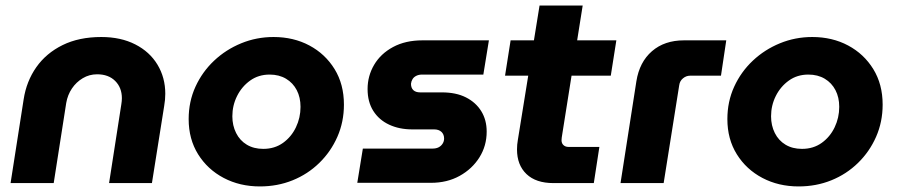

<svg xmlns="http://www.w3.org/2000/svg" viewBox="-20 -658 3224 690"><path d="M18 0 65 -301Q75 -366 110.5 -416.5Q146 -467 205 -496Q264 -525 344 -525Q414 -525 466 -498.5Q518 -472 546 -425.5Q574 -379 574 -321Q574 -311 573 -299.5Q572 -288 570 -277L526 0H372L416 -283Q417 -289 417.5 -294.5Q418 -300 418 -305Q418 -343 394 -367Q370 -391 329 -391Q301 -391 277.5 -377Q254 -363 238.5 -340Q223 -317 218 -288L173 0Z M914 12Q842 12 784 -18.5Q726 -49 692 -103.5Q658 -158 658 -230Q658 -293 682.5 -346.5Q707 -400 749.5 -440Q792 -480 847 -502.5Q902 -525 963 -525Q1035 -525 1092 -494.5Q1149 -464 1182.5 -409.5Q1216 -355 1216 -282Q1216 -220 1192.5 -166.5Q1169 -113 1127.5 -72.5Q1086 -32 1031.5 -10Q977 12 914 12ZM926 -123Q967 -123 997 -144.5Q1027 -166 1043.5 -200.5Q1060 -235 1060 -274Q1060 -308 1046.5 -334Q1033 -360 1008 -375Q983 -390 949 -390Q909 -390 879 -368.5Q849 -347 832 -313Q815 -279 815 -240Q815 -207 828.5 -180Q842 -153 867 -138Q892 -123 926 -123Z M1264 -1 1284 -124H1534Q1547 -124 1556 -128.5Q1565 -133 1570.5 -141.5Q1576 -150 1576 -160Q1576 -175 1566.5 -184Q1557 -193 1540 -193H1461Q1415 -193 1378.5 -210Q1342 -227 1321.5 -259.5Q1301 -292 1301 -338Q1301 -385 1324.5 -425Q1348 -465 1392.5 -489Q1437 -513 1498 -513H1737L1717 -390H1497Q1485 -390 1476 -385.5Q1467 -381 1462.5 -373.5Q1458 -366 1457 -357Q1457 -342 1465.5 -334Q1474 -326 1490 -326H1568Q1619 -326 1654.5 -308Q1690 -290 1709.5 -258.5Q1729 -227 1729 -185Q1729 -134 1703 -92.5Q1677 -51 1632 -26Q1587 -1 1529 -1Z M1969 0Q1906 0 1872 -32.5Q1838 -65 1838 -121Q1838 -138 1841 -155L1919 -638H2074L2001 -178Q1998 -161 1998 -154Q1998 -143 2005 -136.5Q2012 -130 2023 -130H2134L2114 0ZM1795 -386 1815 -513H2195L2175 -386Z M2210 0 2267 -366Q2278 -435 2323 -474Q2368 -513 2438 -513H2590L2571 -386H2460Q2446 -386 2434.5 -376.5Q2423 -367 2421 -352L2365 0Z M2850 12Q2778 12 2720 -18.5Q2662 -49 2628 -103.5Q2594 -158 2594 -230Q2594 -293 2618.5 -346.5Q2643 -400 2685.5 -440Q2728 -480 2783 -502.5Q2838 -525 2899 -525Q2971 -525 3028 -494.5Q3085 -464 3118.5 -409.5Q3152 -355 3152 -282Q3152 -220 3128.5 -166.5Q3105 -113 3063.5 -72.5Q3022 -32 2967.5 -10Q2913 12 2850 12ZM2862 -123Q2903 -123 2933 -144.5Q2963 -166 2979.5 -200.5Q2996 -235 2996 -274Q2996 -308 2982.5 -334Q2969 -360 2944 -375Q2919 -390 2885 -390Q2845 -390 2815 -368.5Q2785 -347 2768 -313Q2751 -279 2751 -240Q2751 -207 2764.5 -180Q2778 -153 2803 -138Q2828 -123 2862 -123Z"/></svg>

Font: MuseoModerno
Style: Bold Italic
Weight: 700
Italic angle: -9°
Designer: Pablo Cosgaya, Héctor Gatti, Marcela Romero, and the Authors of The MuseoModerno Project.
Foundry: Omnibus-Type Team
Version: Version 1.003